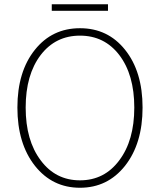

<svg xmlns="http://www.w3.org/2000/svg" viewBox="-20 -872 754 905"><path d="M145 -90Q62 -195 62 -365Q62 -535 145 -638Q226 -739 357 -739Q488 -739 569 -638Q652 -535 652 -365Q652 -195 569 -90Q487 13 357 13Q227 13 145 -90ZM542 -116Q613 -210 613 -365Q613 -520 542 -613Q472 -704 357 -704Q242 -704 172 -613Q101 -520 101 -365Q101 -210 172 -116Q242 -22 357 -22Q472 -22 542 -116ZM224 -852H489V-821H224Z"/></svg>

Font: Noto Sans CJK TC Thin
Style: Regular
Weight: 250
Designer: Ryoko NISHIZUKA ???? (kana & ideographs); Paul D. Hunt (Latin, Greek & Cyrillic); Wenlong ZHANG ??? (bopomofo); Sandoll 
Foundry: Adobe Systems Incorporated
Version: Version 1.004 January 19, 2016